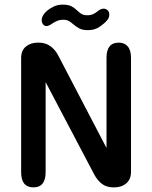

<svg xmlns="http://www.w3.org/2000/svg" viewBox="-20 -806 659 831"><path d="M124.5 5Q71.5 5 71.5 -61V-555Q71.5 -587.5 92 -604.5Q112.5 -621.5 144.5 -621.5H147.5Q176 -621.5 197.2 -606.8Q218.5 -592 232.5 -565L441 -165.5V-556Q441 -621.5 494 -621.5Q519 -621.5 533 -605Q547 -588.5 547 -556V-62Q547 -30 526.5 -12.5Q506 5 474 5H470.5Q441.5 5 421.5 -10Q401.5 -25 387.5 -51.5L177.5 -450.5V-61Q177.5 5 124.5 5ZM361 -675.5Q336.5 -675.5 322.8 -683.2Q309 -691 296.5 -701.5Q286.5 -710.5 277.2 -715.5Q268 -720.5 253.5 -720.5Q239 -720.5 227.2 -715.5Q215.5 -710.5 206 -704Q190.5 -693 181 -693Q172.5 -693 166.5 -700.5Q160.5 -708 160.5 -718.5Q160.5 -739 183 -759Q195.5 -769.5 212.8 -777.8Q230 -786 250.5 -786Q275 -786 288.8 -779Q302.5 -772 313.5 -761Q322.5 -752 332.2 -746Q342 -740 358 -740Q372.5 -740 382.8 -744.8Q393 -749.5 401.5 -756.5Q407.5 -761.5 414.2 -765Q421 -768.5 428.5 -768.5Q438 -768.5 445.5 -762Q453 -755.5 453 -743Q453 -728 443 -717.5Q432 -704.5 411 -690Q390 -675.5 361 -675.5Z"/></svg>

Font: Sono Monospace Medium
Style: Regular
Weight: 500
Designer: Tyler Finck
Foundry: Tyler Finck
Version: Version 2.112